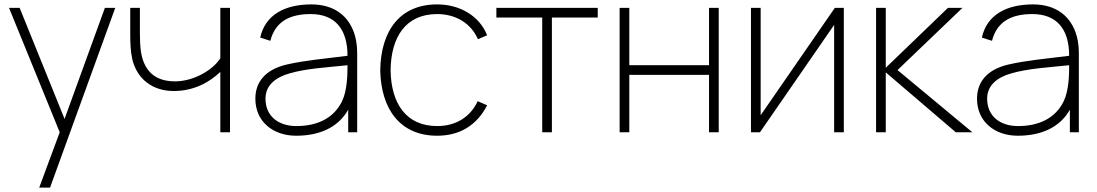

<svg xmlns="http://www.w3.org/2000/svg" viewBox="-20 -598 4960 868"><path d="M454.2 -562.5 271.9 -60.4 68.8 -562.5H20.8L250 0L157.3 250H206.3L501 -562.5Z M976 -562.5V-334.4C941.7 -281.2 856.2 -230.2 770.8 -230.2C678.1 -230.2 629.2 -280.2 616.7 -367.7C613.5 -392.7 612.5 -418.8 612.5 -446.9V-562.5H568.8V-446.9C568.8 -406.3 569.8 -367.7 578.1 -330.2C599 -241.7 668.8 -186.5 765.6 -186.5C855.2 -186.5 926 -225 976 -272.9V0H1019.8V-562.5Z M1594.8 0V-352.1C1594.8 -381.2 1592.7 -407.3 1585.4 -434.4C1560.4 -525 1491.7 -578.1 1387.5 -578.1C1267.7 -578.1 1179.2 -531.2 1156.3 -428.1L1202.1 -413.5C1225 -502.1 1291.7 -534.4 1384.4 -534.4C1494.8 -534.4 1551 -466.7 1551 -345.8C1444.8 -332.3 1357.3 -325 1276 -306.2C1174 -282.3 1134.4 -221.9 1134.4 -152.1C1134.4 -47.9 1214.6 15.6 1318.8 15.6C1419.8 15.6 1507.3 -18.8 1554.2 -102.1V0ZM1526 -139.6C1488.5 -63.5 1414.6 -28.1 1319.8 -28.1C1238.5 -28.1 1180.2 -72.9 1180.2 -152.1C1180.2 -210.4 1222.9 -247.9 1290.6 -266.7C1367.7 -288.5 1451 -292.7 1551 -303.1C1551 -261.5 1550 -188.5 1526 -139.6Z M2182.3 -438.5C2147.9 -525 2060.4 -578.1 1956.2 -578.1C1789.6 -578.1 1702.1 -461.5 1699 -281.2C1702.1 -105.2 1788.5 15.6 1956.2 15.6C2058.3 15.6 2135.4 -31.3 2182.3 -121.9L2139.6 -140.6C2105.2 -66.7 2038.5 -28.1 1956.2 -28.1C1817.7 -28.1 1747.9 -128.1 1745.8 -281.2C1747.9 -431.3 1814.6 -534.4 1956.2 -534.4C2040.6 -534.4 2109.4 -492.7 2140.6 -420.8Z M2682.3 -562.5H2224V-518.8H2431.3V0H2475V-518.8H2682.3Z M3185.4 -562.5V-303.1H2825V-562.5H2781.2V0H2825V-259.4H3185.4V0H3229.2V-562.5Z M3794.8 -562.5H3754.2L3418.8 -77.1V-562.5H3375V0H3415.6L3751 -485.4V0H3794.8Z M3940.6 0H3984.4V-270.8L4301 0H4376L4037.5 -281.2L4331.2 -562.5H4265.6L3984.4 -291.7V-562.5H3940.6Z M4857.3 0V-352.1C4857.3 -381.2 4855.2 -407.3 4847.9 -434.4C4822.9 -525 4754.2 -578.1 4650 -578.1C4530.2 -578.1 4441.7 -531.2 4418.8 -428.1L4464.6 -413.5C4487.5 -502.1 4554.2 -534.4 4646.9 -534.4C4757.3 -534.4 4813.5 -466.7 4813.5 -345.8C4707.3 -332.3 4619.8 -325 4538.5 -306.2C4436.5 -282.3 4396.9 -221.9 4396.9 -152.1C4396.9 -47.9 4477.1 15.6 4581.3 15.6C4682.3 15.6 4769.8 -18.8 4816.7 -102.1V0ZM4788.5 -139.6C4751 -63.5 4677.1 -28.1 4582.3 -28.1C4501 -28.1 4442.7 -72.9 4442.7 -152.1C4442.7 -210.4 4485.4 -247.9 4553.1 -266.7C4630.2 -288.5 4713.5 -292.7 4813.5 -303.1C4813.5 -261.5 4812.5 -188.5 4788.5 -139.6Z"/></svg>

Font: Manrope3 Thin
Style: Regular
Weight: 100
Width: 4
Designer: Mikhail Sharanda
Foundry: Mikhail Sharanda
Version: Version 3.000;PS 003.000;hotconv 1.0.88;makeotf.lib2.5.64775